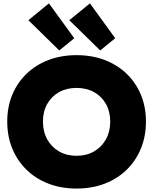

<svg xmlns="http://www.w3.org/2000/svg" viewBox="-20 -1106 910 1140"><path d="M514 -1086 664 -879 575 -806.5 391.5 -986ZM270.5 -1086 421 -879 332 -806.5 148.5 -986ZM434.5 13.5Q343.5 13.5 268 -15.5Q192.5 -44.5 137.8 -97.8Q83 -151 53 -223.8Q23 -296.5 23 -384.5Q23 -471.5 53 -543.5Q83 -615.5 137.8 -668.2Q192.5 -721 268 -749.8Q343.5 -778.5 435 -778.5Q526 -778.5 601.5 -749.8Q677 -721 731.8 -668.2Q786.5 -615.5 816.5 -543.5Q846.5 -471.5 846.5 -384.5Q846.5 -296.5 816.5 -223.8Q786.5 -151 731.8 -97.8Q677 -44.5 601.5 -15.5Q526 13.5 434.5 13.5ZM434.5 -181Q493.5 -181 538.5 -207Q583.5 -233 609 -278.8Q634.5 -324.5 634.5 -384.5Q634.5 -443.5 609.2 -488.5Q584 -533.5 538.8 -558.8Q493.5 -584 434.5 -584Q375.5 -584 330.5 -558.8Q285.5 -533.5 260.2 -488.5Q235 -443.5 235 -384.5Q235 -324.5 260.2 -278.8Q285.5 -233 330.5 -207Q375.5 -181 434.5 -181Z"/></svg>

Font: Hepta Slab ExtraBold
Style: Regular
Weight: 800
Designer: Michael LaGattuta
Foundry: Michael LaGattuta
Version: Version 1.102